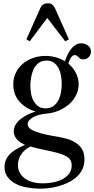

<svg xmlns="http://www.w3.org/2000/svg" viewBox="-20 -877 568 1157"><path d="M220 260C238 260 256.5 258.8 275.5 256.5C294.5 254.2 313.5 250.3 332.5 245C351.5 239.7 369.7 233 387 225C404.3 217 420 207.3 434 196C450.7 182.7 464 166.7 474 148C484 129.3 489 107.3 489 82C489 70.7 487.5 58.8 484.5 46.5C481.5 34.2 475.5 22.2 466.5 10.5C457.5 -1.2 444.7 -12 428 -22C411.3 -32 389.3 -40 362 -46C344.7 -50 323.7 -54 299 -58C274.3 -62 250.8 -67 228.5 -73C206.2 -79 187 -86.3 171 -95C155 -103.7 147 -115 147 -129C147 -137.7 150.2 -145.5 156.5 -152.5C162.8 -159.5 171.2 -165.8 181.5 -171.5C191.8 -177.2 203.5 -181.7 216.5 -185C229.5 -188.3 242.3 -190.7 255 -192C284.3 -194 311.2 -200.3 335.5 -211C359.8 -221.7 380.8 -235 398.5 -251C416.2 -267 429.8 -285.2 439.5 -305.5C449.2 -325.8 454 -347 454 -369C454 -392.3 448.5 -415 437.5 -437C426.5 -459 411.3 -478 392 -494C395.3 -507.3 400.5 -519.2 407.5 -529.5C414.5 -539.8 422 -545 430 -545C436 -545 440.7 -543.7 444 -541C447.3 -538.3 450.5 -535.3 453.5 -532C456.5 -528.7 460 -525.7 464 -523C468 -520.3 473.7 -519 481 -519C494.3 -519 505.5 -523.5 514.5 -532.5C523.5 -541.5 528 -552.7 528 -566C528 -581.3 522.2 -593.5 510.5 -602.5C498.8 -611.5 485.3 -616 470 -616C456.7 -616 444.8 -612.7 434.5 -606C424.2 -599.3 415 -590.7 407 -580C399 -569.3 392 -557.7 386 -545C380 -532.3 375 -520 371 -508C355 -518 337.2 -525.8 317.5 -531.5C297.8 -537.2 276.7 -540 254 -540C226.7 -540 201.2 -535.7 177.5 -527C153.8 -518.3 133.3 -506.5 116 -491.5C98.7 -476.5 85 -458.5 75 -437.5C65 -416.5 60 -393.7 60 -369C60 -327 72.8 -291.8 98.5 -263.5C124.2 -235.2 156.3 -215.7 195 -205C167.7 -196.3 145.3 -186.7 128 -176C110.7 -165.3 97.2 -154.7 87.5 -144C77.8 -133.3 71.3 -123 68 -113C64.7 -103 63 -94 63 -86C63 -51.3 85.7 -24 131 -4C85 15.3 52.8 35.7 34.5 57C16.2 78.3 7 102.3 7 129C7 151 12.3 169.8 23 185.5C33.7 201.2 47.7 214.3 65 225C87 238.3 112.3 247.5 141 252.5C169.7 257.5 196 260 220 260ZM261 29C290.3 35 314.7 40.8 334 46.5C353.3 52.2 368.8 58.5 380.5 65.5C392.2 72.5 400.3 80.3 405 89C409.7 97.7 412 108 412 120C412 139.3 406.7 156 396 170C385.3 184 371.3 195.3 354 204C338 212 319.8 218 299.5 222C279.2 226 259 228 239 228C195.7 228 160.7 219 134 201C119.3 191.7 108 179.8 100 165.5C92 151.2 88 135 88 117C88 93.7 94.8 72 108.5 52C122.2 32 140.7 16.7 164 6C177.3 10 192.5 14 209.5 18C226.5 22 243.7 25.7 261 29ZM255 -224C235.7 -224 220.2 -228.7 208.5 -238C196.8 -247.3 187.5 -258.8 180.5 -272.5C173.5 -286.2 168.8 -301 166.5 -317C164.2 -333 163 -347.7 163 -361C163 -375 164.3 -390.7 167 -408C169.7 -425.3 174.5 -441.8 181.5 -457.5C188.5 -473.2 198.3 -486.2 211 -496.5C223.7 -506.8 240 -512 260 -512C279.3 -512 295 -507.2 307 -497.5C319 -487.8 328.3 -475.8 335 -461.5C341.7 -447.2 346.2 -431.8 348.5 -415.5C350.8 -399.2 352 -384.3 352 -371C352 -355 350.5 -338.3 347.5 -321C344.5 -303.7 339.3 -287.8 332 -273.5C324.7 -259.2 314.7 -247.3 302 -238C289.3 -228.7 273.7 -224 255 -224ZM269 -857C256.3 -857 246.5 -854.5 239.5 -849.5C232.5 -844.5 227 -837.3 223 -828L139 -640L159 -628L265 -769L373 -628L395 -640L311 -828C306.3 -837.3 301 -844.5 295 -849.5C289 -854.5 280.3 -857 269 -857Z"/></svg>

Font: Libre Caslon Text
Style: Regular
Weight: 400
Designer: Pablo Impallari, Rodrigo Fuenzalida
Foundry: Pablo Impallari, Rodrigo Fuenzalida
Version: Version 1.000; ttfautohint (v0.93) -l 8 -r 50 -G 200 -x 14 -